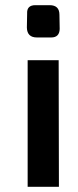

<svg xmlns="http://www.w3.org/2000/svg" viewBox="-20 -723 302 743"><path d="M172 -703Q210 -703 210 -666L211 -611Q210 -578 178 -578H123Q85 -578 84 -616L85 -670Q83 -703 117 -703ZM87 0V-490H207L208 0Z"/></svg>

Font: Taylor Sans Upright Semi Bold
Style: Regular
Weight: 600
Italic angle: -8°
Designer: Natanael Gama
Version: Version 1.001 September 8, 2015